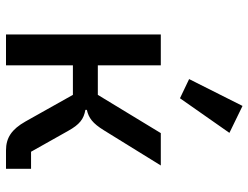

<svg xmlns="http://www.w3.org/2000/svg" viewBox="-114 -714 828 640"><g transform="rotate(90 300.0 -394.0)"><path d="M94.8 0H197.8V-223H296.2L384.9 -65C411.2 -18.5 439.6 0 481.2 0H542.6V-83.5H485.8L416.5 -206.7C394.9 -245.7 376.8 -259.2 346.2 -264.6V-269.5C373.2 -275.6 391 -288.7 414.1 -326L531.6 -516H423.7L296.2 -306.1H197.8V-516H94.8ZM243.6 -610.4 307.5 -579.9 422.9 -744.7 333.1 -788.4Z"/></g></svg>

Font: Margiela Mono Medium
Style: Regular
Weight: 500
Designer: Mike Abbink, Paul van der Laan, Pieter van Rosmalen
Foundry: Bold Monday
Version: Version 2.003 2021